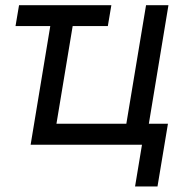

<svg xmlns="http://www.w3.org/2000/svg" viewBox="-20 -542 690 719"><path d="M397 -522.5 383.8 -444.3H38.1L51.3 -522.5ZM94.7 0 181.2 -522.5H265.1L191.4 -78.6H453.1L526.9 -522.5H610.8L524.4 0ZM485.8 156.2 511.7 0H475.6L488.3 -78.6H608.9L569.8 156.2Z"/></svg>

Font: Inter 28pt
Style: Italic
Weight: 400
Italic angle: -9.3988°
Designer: Rasmus Andersson
Foundry: rsms
Version: Version 4.001;git-66647c0bb